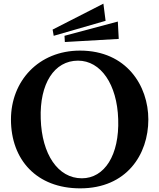

<svg xmlns="http://www.w3.org/2000/svg" viewBox="-20 -1012 868 1051"><path d="M419 19C673 19 792 -166 792 -358C792 -542 673 -735 418 -735C191 -735 40 -568 40 -358C40 -137 181 19 419 19ZM428 -36C297 -36 209 -168 203 -361C196 -554 277 -680 407 -680C532 -680 621 -550 627 -360C634 -163 552 -36 428 -36ZM274 -816 558 -898 546 -992 268 -850ZM335 -782 630 -799 625 -894 333 -816Z"/></svg>

Font: Sinistre
Style: Bold
Weight: 700
Designer: Jules Durand
Foundry: Collletttivo
Version: Version 69.420;Glyphs 3.2 (3217)